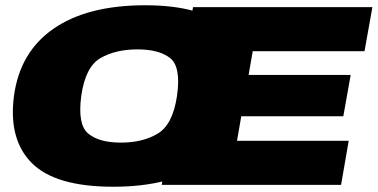

<svg xmlns="http://www.w3.org/2000/svg" viewBox="-20 -702 1434 729"><path d="M410 7Q628.5 7 756.8 -82Q885 -171 907.5 -337.5Q929 -504.5 839.2 -593.2Q749.5 -682 531 -682Q312.5 -682 184 -593.5Q55.5 -505 33 -337.5Q11.5 -172 101.2 -82.5Q191 7 410 7ZM439.5 -160.5Q356 -160.5 315 -194.8Q274 -229 288.5 -337.5Q304 -448 361.2 -481.2Q418.5 -514.5 502 -514.5Q584.5 -514.5 626.2 -481.2Q668 -448 652 -337.5Q636 -229 579 -194.8Q522 -160.5 439.5 -160.5ZM594 0H1275L1304 -167.5H880L896 -260.5H1283.5L1311.5 -417.5H924L939.5 -507.5H1364L1394 -675H713Z"/></svg>

Font: Anybody Expanded Black
Style: Italic
Weight: 900
Width: 7
Italic angle: -10°
Version: Version 1.113;gftools[0.9.25]